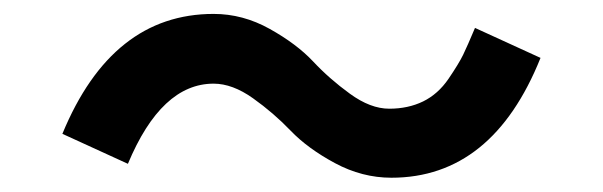

<svg xmlns="http://www.w3.org/2000/svg" viewBox="-20 -500 845 269"><path d="M67.4 -312.5Q136.7 -480.5 279.3 -480.5Q320.3 -480.5 357.9 -459.5Q395.5 -438.5 418.5 -414.1Q441.4 -389.6 470.2 -368.7Q499 -347.7 525.4 -347.7Q551.8 -347.7 572.8 -357.9Q593.8 -368.2 608.4 -389.6Q623 -411.1 628.9 -423.3Q634.8 -435.5 645.5 -460.9L737.3 -418.9Q669.9 -251 528.3 -251Q487.3 -251 449.2 -271.5Q411.1 -292 387.2 -316.9Q363.3 -341.8 334.5 -362.3Q305.7 -382.8 279.3 -382.8Q206.1 -382.8 159.2 -270.5Z"/></svg>

Font: Gothic A1 SemiBold
Style: Regular
Weight: 600
Version: Version 2.50